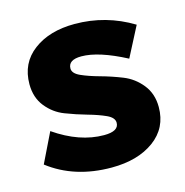

<svg xmlns="http://www.w3.org/2000/svg" viewBox="-88 -631 693 721"><g transform="rotate(-15 258.5 -270.5)"><path d="M429 -370Q324 -425 257 -425Q206 -425 206 -391Q206 -372 235 -359Q264 -346 306 -334.5Q348 -323 389.5 -306.5Q431 -290 460 -254Q489 -218 489 -166Q489 -85 425.5 -38.5Q362 8 260 8Q116 8 16 -69L72 -184Q169 -117 264 -117Q321 -117 321 -150Q321 -170 292.5 -183Q264 -196 223 -207.5Q182 -219 140.5 -235Q99 -251 70.5 -286.5Q42 -322 42 -374Q42 -456 104 -502.5Q166 -549 264 -549Q385 -549 489 -486Z"/></g></svg>

Font: Montserrat arm
Style: Bold
Weight: 700
Designer: Julieta Ulanovsky
Foundry: Julieta Ulanovsky
Version: Version 6.000;PS 006.000;hotconv 1.0.88;makeotf.lib2.5.64775